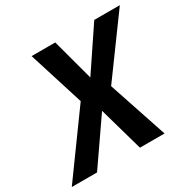

<svg xmlns="http://www.w3.org/2000/svg" viewBox="-212 -871 1026 1027"><g transform="rotate(-30 300.5 -357.0)"><path d="M217 -374 110 -714H256L325 -458L497 -714H655L398 -362L519 0H367L290 -272L102 0H-54Z"/></g></svg>

Font: Noto Sans Display
Style: Bold Italic
Weight: 700
Italic angle: -12°
Designer: Monotype Design team
Foundry: Monotype Imaging Inc.
Version: Version 1.000